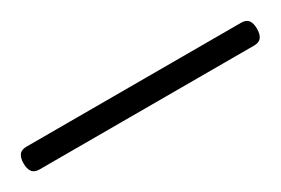

<svg xmlns="http://www.w3.org/2000/svg" viewBox="-9 -26 449 307"><g transform="rotate(-30 215.5 127.0)"><path d="M-0.5 127.5Q-0.5 117.5 3.5 112Q7.5 106.5 17 106.5H413Q422.5 106.5 426.5 111.8Q430.5 117 430.5 127.5Q430.5 137.5 426.5 143Q422.5 148.5 413 148.5H17Q7.5 148.5 3.5 143Q-0.5 137.5 -0.5 127.5Z"/></g></svg>

Font: Fraunces 60pt
Style: Regular
Weight: 400
Version: Version 1.000;[b76b70a41]